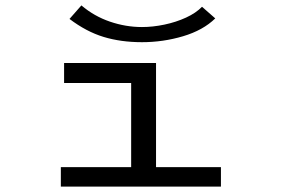

<svg xmlns="http://www.w3.org/2000/svg" viewBox="-20 -690 1040 710"><path d="M205 0V-72H465V-383H217V-457H557V-72H797V0ZM727 -665 776 -622Q731 -578 657 -556Q583 -534 505 -534Q427 -534 363 -553.5Q299 -573 237 -620L281 -670Q328 -630 386.5 -610Q445 -590 505 -590Q545 -590 588 -599Q631 -608 668 -625Q705 -642 727 -665Z"/></svg>

Font: Inconsolata UltraExpanded Thin
Style: Regular
Weight: 100
Width: 9
Monospace: yes
Designer: Raph Levien, Cyreal, Brenton Simpson
Foundry: Raph Levien, Cyreal, Google
Version: Version 3.100; ttfautohint (v1.8.4.7-5d5b)